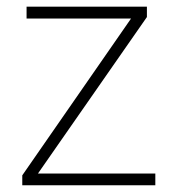

<svg xmlns="http://www.w3.org/2000/svg" viewBox="-20 -548 510 568"><path d="M92.3 -34.7H439.5V0H45.9V-29.3L367.7 -493.2H58.6V-528.3H414.6V-497.6Z"/></svg>

Font: Robert Sans ExtraLight
Style: Regular
Weight: 250
Designer: Christian Robertson (extended by Adam Twardoch)
Foundry: Google
Version: Version 12.135;April 2, 2019;FontCreator 11.5.0.2425 64-bit;